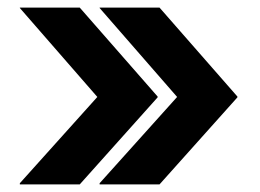

<svg xmlns="http://www.w3.org/2000/svg" viewBox="-20 -521 681 503"><path d="M393 -267H235L32 -500V-501H189L393 -268ZM398 -38H241V-41L444 -267H602V-266ZM602 -267H444L241 -500V-501H398L602 -268ZM189 -38H32V-41L235 -267H393V-266Z"/></svg>

Font: Foldit
Style: Bold
Weight: 700
Version: Version 1.003